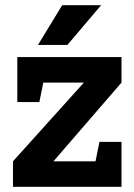

<svg xmlns="http://www.w3.org/2000/svg" viewBox="-20 -720 518 740"><path d="M448.3 -500V-401.7L186 -98.3H448.3V0H30V-98.3L303.3 -401.7H46.7V-500ZM448.3 -173.3V0H328.3L363.3 -173.3ZM46.7 -326.7V-500H166.7L131.7 -326.7ZM369.7 -700 239.7 -546.7H126.3L219.7 -700Z"/></svg>

Font: Epunda Slab Light
Style: Regular
Weight: 300
Designer: Simon Atzbach
Foundry: typofactur
Version: Version 1.102